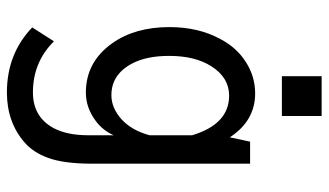

<svg xmlns="http://www.w3.org/2000/svg" viewBox="-212 -594 925 540"><g transform="rotate(90 250.0 -323.5)"><path d="M193.8 -654.3V-766.1H305.7V-654.3ZM377.9 -564.9H439.9V-122.1Q439.9 -41 423.3 3.9Q408.7 43.9 381.3 68.4Q323.7 119.1 239.7 119.1Q130.9 119.1 56.6 47.9L95.7 -13.2Q154.3 45.9 239.3 45.9Q308.1 45.9 339.8 -12.2Q359.9 -50.8 359.9 -108.9V-181.2Q346.2 -150.4 319.8 -130.9Q282.7 -103 239.7 -103Q153.8 -103 101.1 -177.2Q55.7 -241.2 55.7 -337.9Q55.7 -419.9 89.4 -481.4Q113.3 -527.3 154.3 -553.2Q194.8 -579.1 242.2 -579.1Q319.3 -579.1 365.7 -507.8ZM359.9 -282.2V-401.9Q328.6 -505.9 248.5 -505.9Q197.8 -505.9 166 -456.1Q136.7 -410.2 136.7 -337.4Q136.7 -274.4 157.7 -233.9Q188.5 -174.8 247.1 -174.8Q283.7 -174.8 315.9 -204.1Q346.7 -232.9 359.9 -282.2Z"/></g></svg>

Font: BIZ UDGothic
Style: Regular
Weight: 400
Monospace: yes
Designer: TypeBank Co., Ltd.
Foundry: Morisawa Inc.
Version: Version 1.05